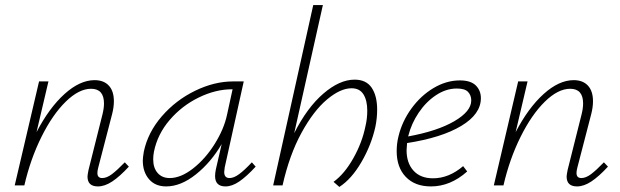

<svg xmlns="http://www.w3.org/2000/svg" viewBox="-20 -731 2444 757"><path d="M488 -74Q452 -35 422.5 -15.5Q393 4 366 4Q325 4 325 -35Q325 -41 329 -61L384 -280Q390 -304 390 -323Q390 -381 339 -381Q291 -381 239 -330Q187 -279 143.5 -191.5Q100 -104 76 0H38L134 -410H171L124 -210Q174 -306 234.5 -360.5Q295 -415 353 -415Q389 -415 409 -393.5Q429 -372 429 -332Q429 -308 422 -281L367 -69Q364 -57 364 -49Q364 -29 383 -29Q401 -29 421.5 -44.5Q442 -60 472 -91Z M988 -74Q952 -35 923.5 -15.5Q895 4 869 4Q828 4 828 -37Q828 -48 831 -63L854 -163Q812 -91 752.5 -43.5Q693 4 635 4Q592 4 567.5 -24.5Q543 -53 543 -98Q543 -109 547 -133Q563 -209 618 -272.5Q673 -336 749 -373Q825 -410 899 -410H941L866 -71Q864 -57 864 -53Q864 -29 885 -29Q902 -29 923 -44.5Q944 -60 973 -91ZM875 -278 897 -379H895Q830 -379 763.5 -346.5Q697 -314 649 -258Q601 -202 587 -133Q584 -117 584 -103Q584 -69 601.5 -49Q619 -29 649 -29Q693 -29 741.5 -67Q790 -105 826.5 -163.5Q863 -222 875 -278Z M1467 -299Q1467 -265 1460 -231Q1444 -159 1405 -92Q1366 -25 1318 6L1295 -14Q1338 -45 1373 -107Q1408 -169 1421 -234Q1428 -263 1428 -295Q1428 -335 1413 -359Q1398 -383 1366 -383Q1322 -383 1269 -338.5Q1216 -294 1168.5 -207Q1121 -120 1094 0H1057L1215 -711H1253L1140 -206Q1191 -307 1255 -362Q1319 -417 1378 -417Q1424 -417 1445.5 -385Q1467 -353 1467 -299Z M1876 -344Q1876 -281 1798.5 -234.5Q1721 -188 1585 -167Q1583 -147 1583 -139Q1583 -88 1610.5 -58Q1638 -28 1687 -28Q1750 -28 1806 -76L1822 -55Q1756 4 1679 4Q1616 4 1580 -33.5Q1544 -71 1544 -135Q1544 -165 1551 -193Q1565 -252 1602 -303Q1639 -354 1689.5 -384Q1740 -414 1793 -414Q1836 -414 1856 -394Q1876 -374 1876 -344ZM1781 -382Q1739 -382 1699.5 -356Q1660 -330 1631 -287Q1602 -244 1590 -196Q1590 -194 1589 -193Q1704 -214 1771 -253Q1838 -292 1838 -335Q1838 -355 1825.5 -368.5Q1813 -382 1781 -382Z M2377 -74Q2341 -35 2311.5 -15.5Q2282 4 2255 4Q2214 4 2214 -35Q2214 -41 2218 -61L2273 -280Q2279 -304 2279 -323Q2279 -381 2228 -381Q2180 -381 2128 -330Q2076 -279 2032.5 -191.5Q1989 -104 1965 0H1927L2023 -410H2060L2013 -210Q2063 -306 2123.5 -360.5Q2184 -415 2242 -415Q2278 -415 2298 -393.5Q2318 -372 2318 -332Q2318 -308 2311 -281L2256 -69Q2253 -57 2253 -49Q2253 -29 2272 -29Q2290 -29 2310.5 -44.5Q2331 -60 2361 -91Z"/></svg>

Font: Ysabeau Light
Style: Italic
Weight: 300
Italic angle: -12°
Designer: Christian Thalmann (Catharsis Fonts)
Version: Version 0.003